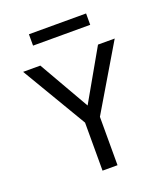

<svg xmlns="http://www.w3.org/2000/svg" viewBox="-150 -942 915 1048"><g transform="rotate(-20 307.0 -418.5)"><path d="M476 -655H573L351 -281V0H264V-279L41 -655H141L309 -362ZM473 -771H141V-837H473Z"/></g></svg>

Font: Intel One Mono
Style: Regular
Weight: 400
Monospace: yes
Designer: Fred Shallcrass
Foundry: Frere-Jones Type LLC
Version: Version 1.400;hotconv 1.1.0;makeotfexe 2.6.0;FJTRelease1.4